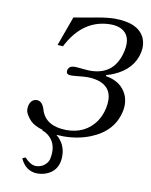

<svg xmlns="http://www.w3.org/2000/svg" viewBox="-96 -728 811 1031"><g transform="rotate(10 309.5 -212.5)"><path d="M85.9 166 103 159.2Q133.3 192.9 162.6 194.8Q203.1 194.8 226.1 162.6Q232.4 152.8 234.4 144Q251.5 63 201.7 20.5Q185.1 6.8 165 0L167.5 -2.4Q119.1 -16.6 98.1 -39.1Q66.4 -73.7 66.9 -99.1Q66.9 -107.4 68.4 -115.2Q75.7 -149.4 103 -154.3Q106.9 -154.8 109.9 -154.8Q138.7 -154.8 152.3 -111.8Q153.8 -107.4 154.8 -103Q183.1 -25.4 292 -23.9Q396.5 -23.9 451.7 -103Q473.6 -135.7 482.4 -175.8Q504.4 -278.3 427.7 -310.5Q397.9 -322.8 355.5 -323.2Q338.4 -323.2 306.2 -319.8Q278.3 -316.9 265.6 -316.9Q239.7 -316.9 241.2 -337.4Q241.7 -340.3 241.7 -341.8Q247.6 -365.2 275.9 -366.2Q289.6 -366.2 320.3 -362.8Q351.6 -359.9 364.7 -359.9Q497.6 -361.3 526.9 -498Q544.9 -583.5 485.8 -612.8Q461.9 -624 428.7 -624Q277.8 -623 196.8 -463.9L167 -465.8L225.1 -626Q239.7 -627.4 351.1 -647.9Q406.2 -657.7 443.8 -658.2Q576.7 -658.2 610.4 -580.6Q624.5 -546.4 616.2 -504.9Q595.7 -409.2 490.2 -364.7Q471.7 -356.9 452.6 -352.1L451.7 -346.2Q537.6 -332 567.4 -264.6Q584.5 -224.1 574.7 -176.8Q550.8 -63.5 428.7 -14.6Q362.3 11.7 285.6 12.2Q264.6 12.2 244.6 10.7Q297.9 53.7 295.4 125Q294.9 137.7 292.5 148.9Q279.8 208 218.8 227.1Q199.2 232.9 178.7 232.9Q114.7 231.4 85.9 166Z"/></g></svg>

Font: Linux Libertine Display Slanted O
Style: Slanted
Weight: 400
Designer: Philipp H. Poll
Foundry: Philipp H. Poll
Version: Version 5.0.9